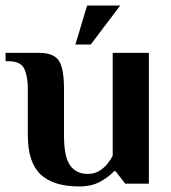

<svg xmlns="http://www.w3.org/2000/svg" viewBox="-30 -660 615 690"><path d="M255 10Q161 10 115.5 -33.5Q70 -77 70 -174V-340Q70 -385 57.5 -412.5Q45 -440 0 -440H-10V-470H110Q163 -470 181.5 -442Q200 -414 200 -340V-173Q200 -96 222 -65.5Q244 -35 285 -35Q309 -35 327 -46Q345 -57 357 -72.5Q369 -88 375 -100V-470H505V0H420L385 -45H380Q361 -24 330 -7Q299 10 255 10ZM241 -500 283 -640H402L296 -500Z"/></svg>

Font: El Messiri
Style: Bold
Weight: 700
Designer: Mohamed Gaber
Foundry: Kief Type Foundry
Version: Version 2.020; ttfautohint (v1.8.3)